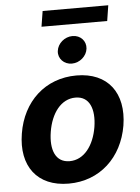

<svg xmlns="http://www.w3.org/2000/svg" viewBox="-60 -953 735 1010"><g transform="rotate(-5 307.0 -447.5)"><path d="M262.1 10.7C426.1 10.7 546.5 -101.6 574.6 -268.5C601.9 -438.2 517.4 -552.6 351.2 -552.6C186.1 -552.6 65.7 -440.7 38.7 -273.1C10.7 -103.7 95.2 10.7 262.1 10.7ZM190.7 -823.9H537.6L550.4 -905.9H203.8ZM191.1 -269.2C206.7 -365.4 259.2 -437.1 335.9 -437.1C410.5 -437.1 436.8 -367.9 421.9 -273.8C405.9 -177.6 353.3 -106.5 277 -106.5C202.1 -106.5 175.8 -175.4 191.1 -269.2ZM264.9 -688.9C260.3 -649.5 291.5 -616.8 333.1 -616.8C375 -616.8 412.3 -649.5 416.5 -688.9C420.8 -729 390.6 -761 348.7 -761C307.2 -761 269.5 -729 264.9 -688.9Z"/></g></svg>

Font: Margiela Sans
Style: Bold Italic
Weight: 700
Italic angle: -9.39999°
Designer: Stefan Endress, Andreas Faust
Version: Version 1.100;FEAKit 1.0